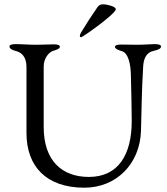

<svg xmlns="http://www.w3.org/2000/svg" viewBox="-20 -858 778 892"><path d="M357 -685C364 -685 518 -794 518 -815C518 -829 474 -838 460 -838C449 -838 440 -835 433 -825C406 -786 380 -746 356 -706C353 -701 351 -695 351 -691C351 -688 353 -685 357 -685ZM372 14C519 14 630 -95 635 -250C638 -342 638 -432 645 -547C647 -587 660 -615 695 -622C718 -627 728 -633 728 -642C728 -650 716 -653 699 -653C676 -653 650 -650 618 -650C589 -650 573 -651 543 -651C526 -651 514 -648 514 -640C514 -631 533 -624 547 -620C575 -612 587 -562 588 -511C590 -434 592 -340 592 -296C592 -140 530 -36 393 -36C271 -36 183 -108 183 -268V-549C183 -589 209 -616 225 -621C247 -628 258 -632 258 -641C258 -649 246 -652 229 -652C208 -652 180 -650 149 -650C112 -650 83 -653 53 -653C36 -653 24 -650 24 -642C24 -633 34 -626 57 -620C79 -614 103 -595 103 -547V-240C103 -87 193 14 372 14Z"/></svg>

Font: EB Garamond
Style: Regular
Weight: 400
Designer: Georg Duffner and Octavio Pardo
Foundry: Georg Duffner
Version: Version 1.000;PS 001.000;hotconv 1.0.88;makeotf.lib2.5.64775